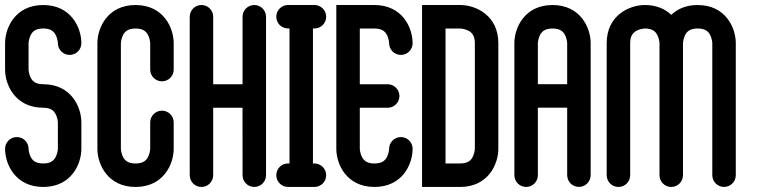

<svg xmlns="http://www.w3.org/2000/svg" viewBox="-20 -737 2984 757"><path d="M150.4 0.1C260.8 0.1 300.8 -89.8 300.8 -150.4V-254.5C300.8 -315 260.7 -404.9 150.4 -404.9C119.1 -404.9 107.9 -418 101.7 -429.5C93.2 -445.2 92.6 -462.7 92.6 -462.7V-566.8C92.6 -567 93.2 -583.2 100.7 -598.2C106.8 -610.5 118.1 -624.7 150.4 -624.7C181.7 -624.7 192.9 -611.6 199.1 -600.1C207.5 -584.6 208.2 -567.5 208.2 -566.4C208.5 -541 229.1 -520.5 254.5 -520.5C280.1 -520.5 300.8 -541.2 300.8 -566.8C300.8 -627.3 260.7 -717.2 150.4 -717.2C40.1 -717.2 0 -627.3 0 -566.8V-462.7C0 -402.2 40.1 -312.3 150.4 -312.2C181.7 -312.2 192.9 -299.1 199.1 -287.6C207.6 -271.9 208.2 -254.4 208.2 -254.4V-150.4C208.2 -150.2 207.6 -134 200.1 -119C194 -106.7 182.7 -92.5 150.4 -92.5C119.1 -92.5 107.9 -105.6 101.7 -117.1C93.2 -132.8 92.6 -150.3 92.6 -150.3C92.6 -175.9 71.9 -196.6 46.3 -196.6C20.7 -196.6 0 -175.9 0 -150.3C0 -89.8 40.1 0.1 150.4 0.1Z M514.4 0.1C624.7 0.1 664.8 -89.8 664.8 -150.3V-254.4C664.8 -280 644.1 -300.7 618.5 -300.7C592.9 -300.7 572.2 -280 572.2 -254.4V-150.3C572.2 -150.1 571.6 -133.9 564.1 -118.9C558 -106.6 546.7 -92.4 514.4 -92.4C483.1 -92.4 471.9 -105.5 465.7 -117C457.2 -132.7 456.6 -150.2 456.6 -150.2V-566.7C456.6 -566.9 457.2 -583.1 464.7 -598.1C470.8 -610.4 482.1 -624.6 514.4 -624.6C545.7 -624.6 556.9 -611.5 563.1 -600C571.6 -584.3 572.2 -566.8 572.2 -566.8V-462.7C572.2 -437.1 592.9 -416.4 618.5 -416.4C644.1 -416.4 664.8 -437.1 664.8 -462.7V-566.8C664.8 -627.3 624.7 -717.2 514.4 -717.2C404.1 -717.2 364 -627.3 364 -566.8V-150.3C364 -89.8 404.1 0.1 514.4 0.1Z M936.2 -312.3C936.2 -312.3 936.2 -46.2 936.3 -46.2C936.3 -20.6 957 0.1 982.6 0.1C1008.2 0.1 1028.9 -20.6 1028.9 -46.2V-670.9C1028.9 -696.5 1008.2 -717.2 982.6 -717.2C957 -717.2 936.3 -696.5 936.3 -670.9V-404.8H820.6V-670.9C820.6 -696.5 799.9 -717.2 774.3 -717.2C748.7 -717.2 728 -696.5 728 -670.9V-46.2C728 -20.6 748.6 0.1 774.2 0.1C799.8 0.1 820.5 -20.6 820.5 -46.2V-312.3Z M1213.9 -624.7H1219.7C1245.3 -624.7 1266 -645.4 1266 -671C1266 -696.6 1245.3 -717.3 1219.7 -717.3H1115.6C1090 -717.3 1069.3 -696.5 1069.3 -671C1069.3 -645.5 1090 -624.7 1115.6 -624.8H1121.4V-92.6H1115.6C1090 -92.6 1069.3 -71.9 1069.3 -46.3C1069.3 -20.7 1090 0 1115.6 0.1H1219.7C1245.3 0.1 1266 -20.6 1266 -46.2C1266 -71.8 1245.3 -92.5 1219.7 -92.5H1213.9Z M1560.5 -196.6C1534.9 -196.6 1514.2 -175.9 1514.2 -150.3C1514.2 -150.1 1513.6 -134 1506.1 -118.9C1499.9 -106.6 1488.7 -92.4 1456.4 -92.4C1425.1 -92.4 1413.9 -105.6 1407.7 -117C1399.2 -132.7 1398.6 -150.2 1398.6 -150.2V-312.2H1508.5C1534.1 -312.2 1554.8 -332.9 1554.8 -358.5C1554.8 -384.1 1534.1 -404.8 1508.5 -404.8H1398.6V-624.6H1456.4C1487.7 -624.6 1498.9 -611.4 1505.1 -600C1513.6 -584.3 1514.2 -566.8 1514.2 -566.8C1514.2 -541.2 1534.9 -520.5 1560.5 -520.5C1586.1 -520.5 1606.8 -541.2 1606.8 -566.8C1606.8 -627.3 1566.7 -717.2 1456.4 -717.2H1306V-150.3C1306 -89.8 1346.1 0.1 1456.4 0.1C1566.7 0.1 1606.8 -89.8 1606.8 -150.3C1606.8 -175.9 1586.1 -196.6 1560.5 -196.6Z M1794.4 0.1C1904.7 0.1 1944.8 -89.8 1944.8 -150.3V-566.8C1944.8 -677.1 1854.9 -717.2 1794.4 -717.2H1644V0.1ZM1736.6 -92.5V-624.6H1794.3C1794.5 -624.6 1810.7 -624 1825.7 -616.5C1838 -610.4 1852.2 -599.1 1852.2 -566.8V-150.4C1852.2 -150.2 1851.6 -134 1844.1 -119C1838 -106.7 1826.7 -92.5 1794.4 -92.5Z M2158.4 -717.2C2048 -717.2 2008 -627.2 2008 -566.8V-46.4C2008 -20.8 2028.7 0.1 2054.3 0.1C2079.9 0.1 2100.6 -20.7 2100.6 -46.2V-312.4H2216.2V-46.4C2216.2 -20.8 2236.9 -0.1 2262.5 -0.1C2288 -0.1 2308.7 -20.8 2308.8 -46.3V-566.8C2308.8 -627.3 2268.8 -717.2 2158.4 -717.2ZM2216.2 -405H2100.6V-566.7C2100.6 -566.9 2101.2 -583.1 2108.7 -598.1C2114.9 -610.5 2126.1 -624.6 2158.4 -624.6C2189.7 -624.6 2200.9 -611.5 2207.1 -600C2215.6 -584.3 2216.2 -566.8 2216.2 -566.8Z M2730.7 -717.2C2684.3 -717.2 2650.4 -701.3 2626.6 -678.4C2602.8 -701.3 2568.9 -717.2 2522.5 -717.2C2461.9 -717.2 2372 -677.1 2372 -566.8V-46.2C2372 -20.6 2392.7 0.1 2418.3 0.1C2443.9 0.1 2464.6 -20.6 2464.6 -46.2V-566.8C2464.6 -598.1 2477.8 -609.3 2489.2 -615.5C2505 -624.1 2522.7 -624.6 2522.4 -624.6C2553.7 -624.6 2564.9 -611.4 2571.1 -600C2579.6 -584.3 2580.2 -566.8 2580.2 -566.8V-46.2C2580.2 -20.6 2600.9 0.1 2626.5 0.1C2652.1 0.1 2672.8 -20.6 2672.8 -46.2V-566.8C2672.8 -567 2673.4 -583.1 2680.9 -598.2C2687.1 -610.5 2698.3 -624.7 2730.6 -624.7C2761.9 -624.7 2773.1 -611.5 2779.3 -600.1C2787.8 -584.4 2788.4 -566.9 2788.4 -566.9V-46.3C2788.4 -20.7 2809.1 0 2834.7 0C2860.3 0 2881 -20.7 2881 -46.3V-566.8C2881.1 -627.3 2841 -717.2 2730.7 -717.2Z"/></svg>

Font: Cactron
Style: Regular
Weight: 400
Version: Version 1.0